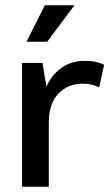

<svg xmlns="http://www.w3.org/2000/svg" viewBox="-20 -712 418 732"><path d="M64 0V-472H142L157 -381Q174 -423 212 -451.5Q250 -480 304 -480Q328 -480 345.5 -476Q363 -472 377 -465L358 -379Q346 -385 330.5 -389Q315 -393 295 -393Q240 -393 203 -355.5Q166 -318 166 -242V0ZM160 -553H81L151 -692H264Z"/></svg>

Font: Mukta Medium
Style: Regular
Weight: 500
Designer: Girish Dalvi and Yashodeep Gholap
Foundry: Ek Type
Version: Version 2.538;PS 1.002;hotconv 16.6.51;makeotf.lib2.5.65220;